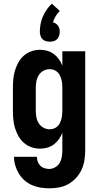

<svg xmlns="http://www.w3.org/2000/svg" viewBox="-20 -798 540 1041"><path d="M247 223Q223 223 199 219Q175 215 153 205.5Q131 196 113 180Q95 164 82.5 143.5Q70 123 63 99.5Q56 76 56 52H180Q180 65 184.5 78Q189 91 198.5 100.5Q208 110 221 114Q234 118 247 118Q264 118 280 108.5Q296 99 304.5 83.5Q313 68 315.5 50.5Q318 33 318 15V-78Q311 -60 299.5 -43.5Q288 -27 272 -15Q256 -3 236.5 2.5Q217 8 197 8Q173 8 150 0Q127 -8 109 -24Q91 -40 79.5 -61Q68 -82 61 -105Q54 -128 52 -152Q50 -176 50 -200V-320Q50 -344 52 -368Q54 -392 61 -415Q68 -438 79.5 -459Q91 -480 109 -496Q127 -512 150 -520Q173 -528 197 -528Q217 -528 236.5 -522.5Q256 -517 272 -505Q288 -493 299.5 -476.5Q311 -460 318 -442V-520H442V15Q442 42 438 69Q434 96 423 120.5Q412 145 393.5 165.5Q375 186 351.5 199.5Q328 213 301 218Q274 223 247 223ZM249 -97Q261 -97 272 -101Q283 -105 291.5 -113Q300 -121 305 -131.5Q310 -142 313 -153.5Q316 -165 317 -176.5Q318 -188 318 -200V-320Q318 -332 317 -343.5Q316 -355 313 -366.5Q310 -378 305 -388.5Q300 -399 291.5 -407Q283 -415 272 -419Q261 -423 249 -423Q231 -423 215 -414Q199 -405 189.5 -389.5Q180 -374 177 -356Q174 -338 174 -320V-200Q174 -182 177 -164Q180 -146 189.5 -130.5Q199 -115 215 -106Q231 -97 249 -97ZM250 -572Q239 -572 228.5 -575Q218 -578 210.5 -585.5Q203 -593 199.5 -604Q196 -615 196 -625Q196 -647 200 -668Q204 -689 212.5 -708.5Q221 -728 233 -745.5Q245 -763 261 -778L304 -739Q291 -726 282 -710.5Q273 -695 267 -677Q276 -675 283 -670Q290 -665 295 -658Q300 -651 302 -642.5Q304 -634 304 -625Q304 -615 300.5 -604Q297 -593 289.5 -585.5Q282 -578 271.5 -575Q261 -572 250 -572Z"/></svg>

Font: Iosevka Curly Extrabold
Style: Regular
Weight: 800
Monospace: yes
Designer: Belleve Invis
Foundry: Belleve Invis
Version: Version 22.1.2; ttfautohint (v1.8.4)